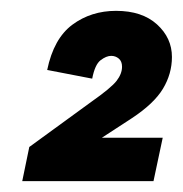

<svg xmlns="http://www.w3.org/2000/svg" viewBox="-20 -718 337 354"><path d="M134 -442 34 -447 148 -530Q185 -556 195 -569Q205 -582 205 -595Q205 -605 199 -610Q193 -615 185 -615Q176 -615 165.5 -607Q155 -599 150 -573L67 -589Q79 -647 113.5 -672.5Q148 -698 194 -698Q242 -698 269.5 -673Q297 -648 297 -613Q297 -582 280.5 -554.5Q264 -527 223 -500ZM21 -384 34 -447 66 -464H280L263 -384Z"/></svg>

Font: Radio Canada Big
Style: Bold Italic
Weight: 700
Italic angle: -12°
Designer: Étienne Aubert Bonn
Foundry: Coppers and Brasses
Version: Version 1.001